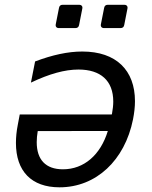

<svg xmlns="http://www.w3.org/2000/svg" viewBox="-20 -778 642 812"><path d="M229 -659.2H298.8C307.6 -659.2 313 -663.6 314.5 -672.4L328.1 -741.7C328.6 -743.2 328.6 -744.6 328.6 -745.6C328.6 -752.9 323.7 -757.8 314.9 -757.8H245.1C236.3 -757.8 231 -753.4 229.5 -744.6L215.8 -675.3C213.9 -665.5 219.2 -659.2 229 -659.2ZM419.9 -659.2H489.7C498.5 -659.2 503.9 -663.6 505.4 -672.4L519 -741.7C519.5 -743.2 519.5 -744.6 519.5 -745.6C519.5 -752.9 514.6 -757.8 505.9 -757.8H436C427.2 -757.8 421.9 -753.4 420.4 -744.6L406.7 -675.3C404.8 -665.5 410.2 -659.2 419.9 -659.2ZM231.9 14.2C386.7 14.2 507.8 -100.1 542.5 -272.9C547.9 -300.3 550.8 -326.2 550.8 -350.1C550.8 -480.5 471.7 -560.1 328.1 -560.1C267.6 -560.1 202.1 -545.9 128.4 -518.1L110.8 -428.7C189 -465.8 253.9 -483.9 312 -483.9C405.3 -483.9 459 -437 459 -348.6C459 -333 457 -315.4 453.6 -296.9L452.6 -293.9H63.5L55.2 -250C49.8 -222.7 47.4 -197.3 47.4 -173.3C47.4 -54.7 112.3 14.2 231.9 14.2ZM246.1 -62C173.3 -62 135.3 -102.5 135.3 -176.8C135.3 -191.4 136.7 -207 139.6 -223.6L436 -224.1C405.3 -123 335.4 -62 246.1 -62Z"/></svg>

Font: Hack
Style: Oblique
Weight: 400
Italic angle: -12°
Monospace: yes
Designer: Christopher Simpkins
Foundry: Christopher Simpkins
Version: Version 2.010